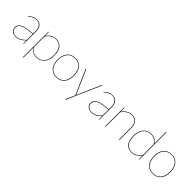

<svg xmlns="http://www.w3.org/2000/svg" viewBox="245 -2044 3548 3548"><g transform="rotate(45 2019.0 -270.0)"><path d="M392 0Q385 0 385 -8L382 -87.5Q361 -65.5 340 -47.8Q319 -30 295.5 -17.8Q272 -5.5 245 1.2Q218 8 185 8Q163 8 140.8 1.2Q118.5 -5.5 100.5 -20.2Q82.5 -35 71.2 -58.2Q60 -81.5 60 -115Q60 -148 79.2 -174.2Q98.5 -200.5 138.2 -219Q178 -237.5 238.5 -248.2Q299 -259 382 -261V-324Q382 -362.5 373.5 -393Q365 -423.5 348.5 -444.5Q332 -465.5 307 -476.8Q282 -488 249 -488Q223 -488 202 -482.5Q181 -477 164.5 -469Q148 -461 135.8 -451.5Q123.5 -442 114.5 -434Q105.5 -426 100 -420.5Q94.5 -415 92 -415Q90 -415 87 -418L85 -420Q121 -458 159.5 -478Q198 -498 249 -498Q286.5 -498 313.8 -486Q341 -474 359 -451.5Q377 -429 385.5 -396.8Q394 -364.5 394 -324V0ZM185 -2Q219.5 -2 247.5 -10Q275.5 -18 299 -31.5Q322.5 -45 342.8 -62.8Q363 -80.5 382 -100V-251Q224.5 -246 148.2 -211.8Q72 -177.5 72 -115Q72 -85.5 81.8 -64.2Q91.5 -43 107.2 -29.2Q123 -15.5 143.2 -8.8Q163.5 -2 185 -2Z M557 180V-490H560Q567 -490 567 -482L568.5 -389Q601.5 -439.5 648.2 -468.8Q695 -498 751 -498Q846 -498 896.5 -436.8Q947 -375.5 947 -248Q947 -194.5 933.2 -148.2Q919.5 -102 892.5 -67.8Q865.5 -33.5 825.2 -13.8Q785 6 732 6Q624 6 569 -81.5V180ZM751 -488Q696.5 -488 649.8 -457.5Q603 -427 569 -373V-97.5Q601 -46 640.5 -25Q680 -4 732 -4Q783.5 -4 821.5 -22.8Q859.5 -41.5 884.8 -74.5Q910 -107.5 922.5 -152Q935 -196.5 935 -248Q935 -370 888.2 -429Q841.5 -488 751 -488Z M1254 -498Q1305.5 -498 1345.5 -479.8Q1385.5 -461.5 1412.8 -428.5Q1440 -395.5 1454 -348.8Q1468 -302 1468 -245Q1468 -188 1454 -141.8Q1440 -95.5 1412.8 -62.5Q1385.5 -29.5 1345.5 -11.8Q1305.5 6 1254 6Q1202 6 1162.2 -11.8Q1122.5 -29.5 1095.2 -62.5Q1068 -95.5 1054 -141.8Q1040 -188 1040 -245Q1040 -302 1054 -348.8Q1068 -395.5 1095.2 -428.5Q1122.5 -461.5 1162.2 -479.8Q1202 -498 1254 -498ZM1254 -4Q1304 -4 1342 -21.5Q1380 -39 1405.2 -70.5Q1430.5 -102 1443.2 -146.5Q1456 -191 1456 -245Q1456 -299 1443.2 -343.8Q1430.5 -388.5 1405.2 -420.5Q1380 -452.5 1342 -470.2Q1304 -488 1254 -488Q1203.5 -488 1165.8 -470.2Q1128 -452.5 1102.8 -420.5Q1077.5 -388.5 1064.8 -343.8Q1052 -299 1052 -245Q1052 -191 1064.8 -146.5Q1077.5 -102 1102.8 -70.5Q1128 -39 1165.8 -21.5Q1203.5 -4 1254 -4Z M1675 169Q1673.5 173 1670.5 176.5Q1667.5 180 1663 180H1656L1740 -8.5L1528 -490H1535Q1539 -490 1541.5 -487.8Q1544 -485.5 1545 -483L1740 -38Q1742 -33.5 1743.8 -29Q1745.5 -24.5 1746.5 -19.5Q1747.5 -24.5 1749.2 -29Q1751 -33.5 1753 -38L1948 -483Q1951.5 -490 1957 -490H1964Z M2370 0Q2363 0 2363 -8L2360 -87.5Q2339 -65.5 2318 -47.8Q2297 -30 2273.5 -17.8Q2250 -5.5 2223 1.2Q2196 8 2163 8Q2141 8 2118.8 1.2Q2096.5 -5.5 2078.5 -20.2Q2060.5 -35 2049.2 -58.2Q2038 -81.5 2038 -115Q2038 -148 2057.2 -174.2Q2076.5 -200.5 2116.2 -219Q2156 -237.5 2216.5 -248.2Q2277 -259 2360 -261V-324Q2360 -362.5 2351.5 -393Q2343 -423.5 2326.5 -444.5Q2310 -465.5 2285 -476.8Q2260 -488 2227 -488Q2201 -488 2180 -482.5Q2159 -477 2142.5 -469Q2126 -461 2113.8 -451.5Q2101.5 -442 2092.5 -434Q2083.5 -426 2078 -420.5Q2072.5 -415 2070 -415Q2068 -415 2065 -418L2063 -420Q2099 -458 2137.5 -478Q2176 -498 2227 -498Q2264.5 -498 2291.8 -486Q2319 -474 2337 -451.5Q2355 -429 2363.5 -396.8Q2372 -364.5 2372 -324V0ZM2163 -2Q2197.5 -2 2225.5 -10Q2253.5 -18 2277 -31.5Q2300.5 -45 2320.8 -62.8Q2341 -80.5 2360 -100V-251Q2202.5 -246 2126.2 -211.8Q2050 -177.5 2050 -115Q2050 -85.5 2059.8 -64.2Q2069.5 -43 2085.2 -29.2Q2101 -15.5 2121.2 -8.8Q2141.5 -2 2163 -2Z M2535 0V-490H2538Q2545 -490 2545 -482L2546.5 -387.5Q2563.5 -412.5 2584.8 -433Q2606 -453.5 2630.5 -468Q2655 -482.5 2682 -490.2Q2709 -498 2738 -498Q2819.5 -498 2859.8 -449.5Q2900 -401 2900 -314V0H2888V-314Q2888 -355 2879 -387.2Q2870 -419.5 2851.2 -442Q2832.5 -464.5 2804.2 -476.2Q2776 -488 2738 -488Q2680.5 -488 2632 -457.2Q2583.5 -426.5 2547 -372.5V0Z M3412 0Q3405 0 3405 -8L3403 -102.5Q3370 -52.5 3323.2 -23.2Q3276.5 6 3221 6Q3125.5 6 3075.2 -55.2Q3025 -116.5 3025 -244Q3025 -297 3038.5 -343.5Q3052 -390 3079 -424.2Q3106 -458.5 3146.2 -478.2Q3186.5 -498 3240 -498Q3294 -498 3334.5 -476.5Q3375 -455 3403 -410V-720H3415V0ZM3221 -4Q3275.5 -4 3322.2 -34.5Q3369 -65 3403 -118.5V-394Q3370.5 -445.5 3331 -466.8Q3291.5 -488 3240 -488Q3188.5 -488 3150.5 -469.2Q3112.5 -450.5 3087.2 -417.5Q3062 -384.5 3049.5 -340Q3037 -295.5 3037 -244Q3037 -122 3083.8 -63Q3130.5 -4 3221 -4Z M3774 -498Q3825.5 -498 3865.5 -479.8Q3905.5 -461.5 3932.8 -428.5Q3960 -395.5 3974 -348.8Q3988 -302 3988 -245Q3988 -188 3974 -141.8Q3960 -95.5 3932.8 -62.5Q3905.5 -29.5 3865.5 -11.8Q3825.5 6 3774 6Q3722 6 3682.2 -11.8Q3642.5 -29.5 3615.2 -62.5Q3588 -95.5 3574 -141.8Q3560 -188 3560 -245Q3560 -302 3574 -348.8Q3588 -395.5 3615.2 -428.5Q3642.5 -461.5 3682.2 -479.8Q3722 -498 3774 -498ZM3774 -4Q3824 -4 3862 -21.5Q3900 -39 3925.2 -70.5Q3950.5 -102 3963.2 -146.5Q3976 -191 3976 -245Q3976 -299 3963.2 -343.8Q3950.5 -388.5 3925.2 -420.5Q3900 -452.5 3862 -470.2Q3824 -488 3774 -488Q3723.5 -488 3685.8 -470.2Q3648 -452.5 3622.8 -420.5Q3597.5 -388.5 3584.8 -343.8Q3572 -299 3572 -245Q3572 -191 3584.8 -146.5Q3597.5 -102 3622.8 -70.5Q3648 -39 3685.8 -21.5Q3723.5 -4 3774 -4Z"/></g></svg>

Font: Lato TR Hairline
Style: Regular
Weight: 250
Designer: Lukasz Dziedzic
Foundry: Lukasz Dziedzic
Version: Version 1.104 2013